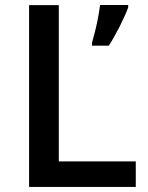

<svg xmlns="http://www.w3.org/2000/svg" viewBox="-20 -734 582 754"><path d="M513.2 0H94.2V-713.9H210.9V-100.1H513.2ZM341.3 -554.7V-566.4Q364.3 -644.5 373 -714.4H483.4V-704.6Q472.7 -675.3 450.2 -630.4Q426.8 -584.5 407.2 -554.7Z"/></svg>

Font: Open Sans
Style: SemiBold
Weight: 600
Foundry: Ascender Corporation
Version: Version 1.10